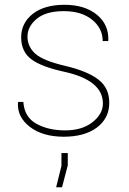

<svg xmlns="http://www.w3.org/2000/svg" viewBox="-20 -558 538 798"><path d="M407.7 -127.9Q407.7 -224.6 246.6 -259.8Q152.3 -280.3 110.4 -311.5Q68.4 -342.8 67.9 -402.3Q67.9 -461.9 115.7 -500Q164.1 -538.1 248 -538.1Q332 -538.1 382.3 -497.1Q432.6 -456.1 430.2 -390.1L429.2 -387.2H406.7Q407.2 -439.5 363.3 -475.6Q319.3 -511.7 245.1 -511.7Q170.9 -511.7 132.3 -479.5Q94.2 -447.3 94.2 -406.2Q94.2 -364.3 126.5 -335Q159.2 -305.7 251 -284.2Q342.8 -262.7 388.7 -227.5Q434.6 -192.4 434.1 -129.9Q434.1 -67.4 383.3 -28.3Q332 10.3 244.1 10.3Q156.2 9.8 103.5 -31.2Q50.8 -72.3 54.7 -131.3L55.7 -134.3H77.1Q81.1 -71.8 130.9 -43.9Q180.7 -16.1 251 -16.1Q321.3 -16.1 364.7 -50.3Q407.7 -84.5 407.7 -127.9ZM235.4 78.1H261.7V129.4L237.8 220.2H213.4L235.4 131.3Z"/></svg>

Font: Roboto-Thin
Style: Regular
Weight: 250
Designer: Google
Version: Version 1.100141; 2013; ttfautohint (v0.94.14-c901) -l 8 -r 